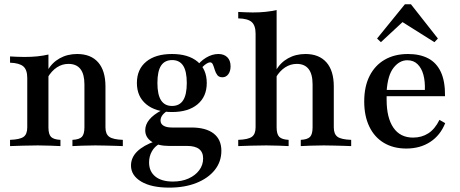

<svg xmlns="http://www.w3.org/2000/svg" viewBox="-20 -678 2135 891"><path d="M316.1 0V-29Q348.4 -30.6 360.1 -43.1Q371.8 -55.6 371.8 -87.1V-286.3Q371.8 -333.9 353.2 -357.7Q334.7 -381.5 297.6 -381.5Q268.5 -381.5 244 -365.3Q219.4 -349.2 200.8 -317.7V-350.8Q221 -387.1 256.9 -407.3Q292.7 -427.4 337.9 -427.4Q401.6 -427.4 435.5 -388.7Q469.4 -350 469.4 -276.6V-87.1Q469.4 -55.6 487.1 -43.1Q504.8 -30.6 550 -29V0Q537.9 -0.8 516.9 -1.2Q496 -1.6 471 -2.4Q446 -3.2 422.6 -3.2Q391.1 -3.2 361.3 -2Q331.5 -0.8 316.1 0ZM26.6 0V-29Q71.8 -30.6 89.1 -42.7Q106.5 -54.8 106.5 -87.1V-316.1Q106.5 -354 88.3 -369.8Q70.2 -385.5 26.6 -387.1V-416.1Q42.7 -415.3 59.3 -414.5Q75.8 -413.7 93.5 -413.7Q125.8 -413.7 153.2 -416.5Q180.6 -419.4 204.8 -425V-87.1Q204.8 -54.8 216.9 -42.7Q229 -30.6 260.5 -29V0Q241.9 -0.8 214.1 -2Q186.3 -3.2 155.6 -3.2Q121.8 -3.2 85.9 -2Q50 -0.8 26.6 0Z M765.3 192.7Q682.3 192.7 635.1 164.5Q587.9 136.3 587.9 90.3Q587.9 53.2 616.5 25Q645.2 -3.2 700 -22.6L720.2 -10.5Q697.6 1.6 684.7 24.6Q671.8 47.6 671.8 75.8Q671.8 117.7 700.8 141.1Q729.8 164.5 782.3 164.5Q823.4 164.5 854.8 150.4Q886.3 136.3 904.4 112.1Q922.6 87.9 922.6 57.3Q922.6 28.2 904 13.7Q885.5 -0.8 848.4 -0.8H764.5Q713.7 -0.8 683.9 -20.6Q654 -40.3 654 -73.4Q654 -100 673 -123Q691.9 -146 729.8 -166.1L755.6 -162.9Q739.5 -152.4 732.3 -141.5Q725 -130.6 725 -118.5Q725 -103.2 738.7 -94.8Q752.4 -86.3 777.4 -86.3H867.7Q935.5 -86.3 971.4 -58.5Q1007.3 -30.6 1007.3 21.8Q1007.3 72.6 976.6 110.9Q946 149.2 891.5 171Q837.1 192.7 765.3 192.7ZM778.2 -158.1Q702.4 -158.1 658.9 -194Q615.3 -229.8 615.3 -292.7Q615.3 -356.5 658.5 -391.9Q701.6 -427.4 778.2 -427.4Q854 -427.4 896.8 -391.9Q939.5 -356.5 939.5 -292.7Q939.5 -229.8 896.8 -194Q854 -158.1 778.2 -158.1ZM778.2 -186.3Q812.9 -186.3 829.8 -212.5Q846.8 -238.7 846.8 -292.7Q846.8 -347.6 829.8 -373.4Q812.9 -399.2 779 -399.2Q744.4 -399.2 727.4 -373.4Q710.5 -347.6 710.5 -292.7Q710.5 -238.7 727.4 -212.5Q744.4 -186.3 778.2 -186.3ZM1012.1 -319.4Q996 -319.4 988.3 -329.8Q980.6 -340.3 976.6 -354Q972.6 -367.7 968.1 -378.2Q963.7 -388.7 954.8 -388.7Q949.2 -388.7 939.9 -383.5Q930.6 -378.2 921 -368.5Q911.3 -358.9 904 -344.4L890.3 -366.1Q907.3 -392.7 935.9 -410.1Q964.5 -427.4 993.5 -427.4Q1019.4 -427.4 1034.7 -412.5Q1050 -397.6 1050 -370.2Q1050 -347.6 1039.5 -333.5Q1029 -319.4 1012.1 -319.4Z M1375.8 0V-29Q1407.3 -30.6 1419 -43.1Q1430.6 -55.6 1430.6 -87.1V-286.3Q1430.6 -333.9 1412.1 -357.7Q1393.5 -381.5 1357.3 -381.5Q1328.2 -381.5 1303.2 -365.3Q1278.2 -349.2 1259.7 -317.7L1260.5 -350.8Q1280.6 -387.1 1316.5 -407.3Q1352.4 -427.4 1397.6 -427.4Q1460.5 -427.4 1494.8 -388.7Q1529 -350 1529 -276.6V-87.1Q1529 -55.6 1546.4 -43.1Q1563.7 -30.6 1609.7 -29V0Q1597.6 -0.8 1576.2 -1.2Q1554.8 -1.6 1530.2 -2.4Q1505.6 -3.2 1482.3 -3.2Q1450.8 -3.2 1420.6 -2Q1390.3 -0.8 1375.8 0ZM1085.5 0V-29Q1131.5 -30.6 1148.8 -43.1Q1166.1 -55.6 1166.1 -87.1V-521.8Q1166.1 -559.7 1148 -575.8Q1129.8 -591.9 1085.5 -592.7V-622.6Q1103.2 -621.8 1119.8 -621Q1136.3 -620.2 1153.2 -620.2Q1183.9 -620.2 1211.7 -623Q1239.5 -625.8 1263.7 -631.5V-87.1Q1263.7 -55.6 1275.8 -43.1Q1287.9 -30.6 1319.4 -29V0Q1303.2 -0.8 1274.6 -2Q1246 -3.2 1215.3 -3.2Q1180.6 -3.2 1144 -2Q1107.3 -0.8 1085.5 0Z M1865.3 11.3Q1805.6 11.3 1761.7 -14.9Q1717.7 -41.1 1694 -90.3Q1670.2 -139.5 1670.2 -207.3Q1670.2 -276.6 1695.2 -325.8Q1720.2 -375 1765.7 -401.2Q1811.3 -427.4 1873.4 -427.4Q1928.2 -427.4 1966.9 -407.3Q2005.6 -387.1 2025.8 -344Q2046 -300.8 2045.2 -231.5H1738.7L1737.9 -260.5H1951.6Q1953.2 -300 1944.8 -331Q1936.3 -362.1 1917.7 -380.2Q1899.2 -398.4 1870.2 -398.4Q1833.9 -398.4 1806.5 -363.7Q1779 -329 1774.2 -254L1775 -251.6Q1774.2 -243.5 1774.2 -234.7Q1774.2 -225.8 1774.2 -214.5Q1774.2 -131.5 1805.6 -85.5Q1837.1 -39.5 1896.8 -39.5Q1937.1 -39.5 1967.7 -59.3Q1998.4 -79 2019.4 -121.8L2046 -106.5Q2023.4 -50 1976.6 -19.4Q1929.8 11.3 1865.3 11.3ZM1747.6 -482.3 1729.8 -499.2 1858.9 -658.1H1887.1L2012.1 -499.2L1996 -482.3L1828.2 -587.9L1871 -596.8Z"/></svg>

Font: Playfair SemiBold
Style: Regular
Weight: 600
Designer: Claus Eggers Sørensen
Foundry: Claus Eggers Sørensen
Version: Version 2.001;gftools[0.9.30]